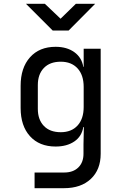

<svg xmlns="http://www.w3.org/2000/svg" viewBox="-20 -805 640 1005"><path d="M161 180V98H316Q363 98 390 71.5Q417 45 417 0V-50L419 -140H416Q408 -91 369 -64.5Q330 -38 271 -38Q186 -38 137 -92Q88 -146 88 -240V-356Q88 -450 137 -505Q186 -560 271 -560Q330 -560 369 -532Q408 -504 416 -455H418V-550H507V0Q507 83 455.5 131.5Q404 180 315 180ZM298 -113Q354 -113 386 -148Q418 -183 418 -245V-350Q418 -412 386 -447Q354 -482 298 -482Q241 -482 209.5 -449Q178 -416 178 -360V-235Q178 -179 209.5 -146Q241 -113 298 -113ZM256 -645 116 -785H215L297 -707L377 -785H478L339 -645Z"/></svg>

Font: JetBrainsMonoNL NFM
Style: Regular
Weight: 400
Monospace: yes
Designer: Philipp Nurullin, Konstantin Bulenkov
Foundry: JetBrains
Version: Version 2.304; ttfautohint (v1.8.4.7-5d5b);Nerd Fonts 3.3.0